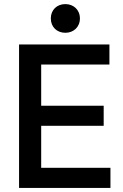

<svg xmlns="http://www.w3.org/2000/svg" viewBox="-20 -917 599 937"><path d="M73 0H519V-98H181V-303H486V-401H181V-602H514V-700H73ZM228 -827C228 -785 258 -757 299 -757C339 -757 370 -785 370 -827C370 -869 339 -897 299 -897C258 -897 228 -869 228 -827Z"/></svg>

Font: Meta Space Medium
Style: Regular
Weight: 500
Designer: Meta Pool / Florian Karsten
Foundry: Meta Pool / Florian Karsten
Version: Version 2.000;Glyphs 3.1.1 (3137)